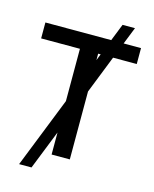

<svg xmlns="http://www.w3.org/2000/svg" viewBox="-135 -919 888 1109"><g transform="rotate(15 309.5 -364.0)"><path d="M88.4 102.1 255.4 -319.3V-632.3H23.4V-727.5H417L457.5 -829.6H531.7L491.2 -727.5H595.2V-632.3H453.6L364.3 -406.2V0H255.4V-131.8L162.6 102.1ZM364.3 -593.8 379.4 -632.3H364.3Z"/></g></svg>

Font: Inter Display Medium
Style: Regular
Weight: 500
Designer: Rasmus Andersson
Foundry: rsms
Version: Version 4.001;git-9221beed3